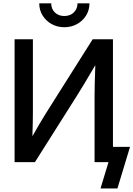

<svg xmlns="http://www.w3.org/2000/svg" viewBox="-20 -960 790 1137"><path d="M648.9 0H540V-393.6Q540 -418 541 -464.1Q542 -510.3 544.4 -574.2Q507.8 -512.2 479.5 -464.6Q451.2 -417 435.5 -393.1L187 0H66.4V-727.5H174.8V-294.4Q174.8 -274.4 174.1 -233.6Q173.3 -192.9 171.9 -153.3Q193.8 -191.9 215.8 -229.5Q237.8 -267.1 251 -287.6L528.8 -727.5H648.9ZM360.8 -798.8Q319.3 -798.8 285.6 -817.6Q252 -836.4 232.2 -868.4Q212.4 -900.4 212.4 -940.4H283.2Q283.2 -907.2 304.9 -886.2Q326.7 -865.2 360.8 -865.2Q395 -865.2 417 -886.2Q439 -907.2 439 -940.4H509.8Q509.8 -900.4 490 -868.4Q470.2 -836.4 436.5 -817.6Q402.8 -798.8 360.8 -798.8ZM575.2 156.2 622.6 0H588.4V-90.3H750L675.3 156.2Z"/></svg>

Font: Inter Display Medium
Style: Regular
Weight: 500
Designer: Rasmus Andersson
Foundry: rsms
Version: Version 4.001;git-9221beed3